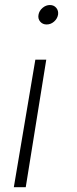

<svg xmlns="http://www.w3.org/2000/svg" viewBox="-20 -572 309 772"><path d="M35.6 180.7 122.1 -332H166L83.5 180.7ZM167.5 -473.6Q151.4 -473.6 141.6 -485.1Q131.8 -496.6 134.8 -512.7Q137.7 -528.8 151.1 -540.3Q164.6 -551.8 180.7 -551.8Q196.8 -551.8 206.3 -540.3Q215.8 -528.8 213.4 -512.7Q210.4 -496.6 197.3 -485.1Q184.1 -473.6 167.5 -473.6Z"/></svg>

Font: Inter 16pt ExtraLight
Style: Italic
Weight: 250
Italic angle: -9.3988°
Version: Version 4.001;git-66647c0bb